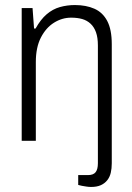

<svg xmlns="http://www.w3.org/2000/svg" viewBox="-20 -558 524 761"><path d="M341 183Q332 183 322.5 181.5Q313 180 304.5 178.5Q296 177 290 175V136H328Q350 136 359 124.5Q368 113 368 89V-378Q368 -409 360.5 -430Q353 -451 339 -464Q325 -477 306 -482.5Q287 -488 262 -488Q226 -488 194 -468Q162 -448 142 -409Q122 -370 122 -312V0H66V-526H109L115 -445H121Q141 -481 165 -501.5Q189 -522 217.5 -530Q246 -538 277 -538Q321 -538 354 -523.5Q387 -509 405 -475Q423 -441 423 -383V89Q423 110 419 127Q415 144 405 156.5Q395 169 379.5 176Q364 183 341 183Z"/></svg>

Font: Archivo SemiCondensed ExtraLight
Style: Regular
Weight: 250
Width: 4
Designer: Hector Gatti
Foundry: Omnibus-Type
Version: Version 2.001